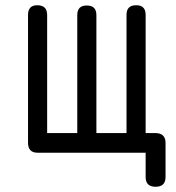

<svg xmlns="http://www.w3.org/2000/svg" viewBox="-20 -583 672 733"><path d="M275 -75H160V-526C160 -551 147 -563 122 -563C99 -563 87 -551 87 -526V-38C87 -13 99 0 123 0H536V93C536 118 549 130 574 130C599 130 612 118 612 93V-38C612 -63 598 -75 573 -75H536V-526C536 -551 524 -563 500 -563C475 -563 463 -551 463 -526V-75H348V-525C348 -550 336 -562 311 -562C287 -562 275 -550 275 -525Z"/></svg>

Font: Numismatica Pro
Style: Regular
Weight: 400
Designer: Chris Hopkins
Foundry: Edward C. D. Hopkins
Version: Version 2.19D